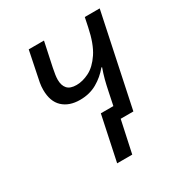

<svg xmlns="http://www.w3.org/2000/svg" viewBox="-169 -660 918 970"><g transform="rotate(-30 290.0 -175.0)"><path d="M235 186 290 -74H363L379 -151Q386 -185 393 -212Q400 -239 412 -273H408Q377 -235 333.5 -210Q290 -185 234 -185Q171 -185 134 -219.5Q97 -254 97 -322Q97 -342 100.5 -362Q104 -382 109 -404L136 -536H225L195 -395Q186 -352 186 -330Q186 -296 202.5 -277.5Q219 -259 256 -259Q292 -259 330.5 -278.5Q369 -298 401.5 -346.5Q434 -395 452 -483L463 -536H550L437 0H363L323 186Z"/></g></svg>

Font: Noto Sans IKEA
Style: Italic
Weight: 400
Italic angle: -12°
Designer: Monotype Design Team
Foundry: Monotype Imaging Inc.
Version: Version 2.001